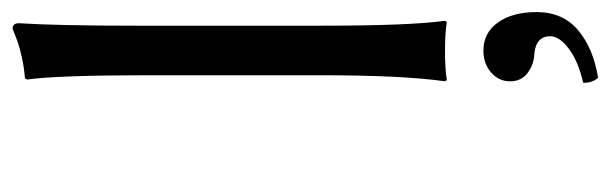

<svg xmlns="http://www.w3.org/2000/svg" viewBox="-358 -380 985 310"><g transform="rotate(-90 135.0 -225.5)"><path d="M208 62Q236.3 62 253.2 85.4Q270 108.9 270 147.9Q270 190.4 240.5 215.1Q210.9 239.7 164.1 247.1Q155.8 238.8 155.8 223.1Q190.4 215.3 210.7 200Q231 184.6 231 169.9Q231 146 200.2 144Q184.6 143.1 171.4 133.1Q158.2 123 158.2 105Q158.2 86.9 172.4 74.5Q186.5 62 208 62ZM168 -201.2V-481Q168 -624.5 161.1 -674.8L163.1 -678.2Q181.2 -679.7 196.3 -683.1Q211.4 -686.5 218.8 -689Q226.1 -691.4 243.2 -698.2Q252 -698.2 252 -688Q248 -625 248 -499V-200.2Q248 -57.1 255.9 0L253.9 2.9Q235.4 0 207 0Q178.7 0 160.2 2.9L158.2 0Q168 -67.9 168 -201.2Z"/></g></svg>

Font: Linear Smooth
Style: Regular
Weight: 400
Designer: Philipp H. Poll, Flanker
Foundry: Philipp H. Poll, reworked by Flanker
Version: Version 1.061 | FøM Fix